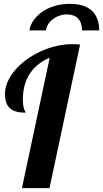

<svg xmlns="http://www.w3.org/2000/svg" viewBox="-20 -980 537 1000"><path d="M202.6 -920.4Q231 -939.5 267.6 -949.7Q304.2 -960 344.2 -960Q418.9 -960 457.8 -924.8Q496.6 -889.6 496.6 -821.8H407.2Q407.2 -861.8 386.7 -883.3Q366.2 -904.8 328.6 -904.8Q308.6 -904.8 289.8 -898.4Q271 -892.1 255.9 -880.4Q240.7 -869.1 231.2 -854Q221.7 -838.9 219.2 -821.8H133.3Q137.7 -850.6 155.8 -875.7Q173.8 -900.9 202.6 -920.4ZM238.8 -679.2Q171.4 -651.4 135.3 -596.2Q99.1 -541 99.1 -460.9Q99.1 -429.7 106 -411.1Q107.9 -404.8 110.8 -399.9Q112.8 -396.5 112.8 -393.1Q58.6 -393.1 33.7 -414.6Q5.9 -438 5.9 -490.2Q5.9 -522.9 20 -554.9Q34.2 -586.9 60.1 -616.7Q84.5 -645 118.4 -669.7Q152.3 -694.3 191.9 -712.4Q274.9 -750 356.9 -750Q379.4 -750 397 -748L237.8 0H94.2Z"/></svg>

Font: Pattaya
Style: Regular
Weight: 400
Designer: Pablo Impallari / Thai characters Designed by Thanarat Vachiruckul and Suppakit Chalermlarp
Foundry: Pablo Impallari
Version: Version 2.000